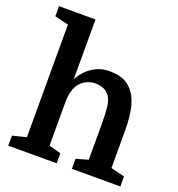

<svg xmlns="http://www.w3.org/2000/svg" viewBox="-139 -895 936 1009"><g transform="rotate(20 329.0 -390.0)"><path d="M442 -75V-268Q442 -333 438.5 -364.5Q435 -396 426 -415Q402 -464 338 -464Q310 -464 284 -450Q258 -436 243 -410Q235 -397 229 -373.5Q223 -350 223 -316V-75L290 -56V0H19V-56L96 -75V-705L19 -724V-780H223V-446Q249 -494 291.5 -522Q334 -550 385 -550Q428 -550 457.5 -539.5Q487 -529 509 -506Q540 -474 554.5 -420.5Q569 -367 569 -281V-75L646 -56V0H375V-56Z"/></g></svg>

Font: Domine
Style: Regular
Weight: 400
Designer: Pablo Impallari, Rodrigo Fuenzalida, Brenda Gallo
Foundry: Pablo Impallari, Rodrigo Fuenzalida, Brenda Gallo
Version: Version 2.000;September 19, 2022;FontCreator 14.0.0.2877 64-